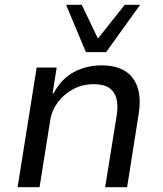

<svg xmlns="http://www.w3.org/2000/svg" viewBox="-20 -776 677 796"><path d="M53 0 132 -496H215L198 -389H202Q234 -449 286 -477Q338 -505 400 -505Q461 -505 498.5 -481.5Q536 -458 550.5 -413Q565 -368 555 -304L507 0H416L464 -299Q470 -338 463 -366.5Q456 -395 433.5 -411Q411 -427 368 -427Q322 -427 283 -406Q244 -385 219 -351Q194 -317 188 -276L144 0ZM336 -560 254 -756H319L386 -616L497 -756H561L420 -560Z"/></svg>

Font: Nunito Sans 7pt
Style: Italic
Weight: 400
Italic angle: -9°
Designer: Vernon Adams
Foundry: Vernon Adams
Version: Version 3.101;gftools[0.9.27]